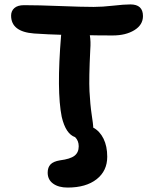

<svg xmlns="http://www.w3.org/2000/svg" viewBox="-20 -678 686 861"><path d="M283.2 163.1Q242.7 163.1 218.3 145.5Q193.8 127.9 193.8 96.2Q193.8 72.8 206.5 59.3Q219.2 45.9 249 41Q294.9 35.2 314 20.5Q333 5.9 333 -22Q333 -46.9 316.9 -63Q274.9 -77.1 256.8 -153.8Q233.4 -270 253.9 -518.1Q253.9 -521 254.9 -522Q198.7 -523.4 132.8 -527.8Q29.8 -535.6 29.8 -607.9Q29.8 -628.9 44.4 -641.8Q59.1 -654.8 87.9 -654.8Q151.4 -654.8 249.3 -650.9Q347.2 -647 399.9 -647Q439 -647 487.8 -652.6Q536.6 -658.2 564.9 -658.2Q621.1 -658.2 621.1 -606Q621.1 -566.4 582.5 -542.7Q543.9 -519 485.8 -519Q415 -519 382.8 -520Q387.7 -492.2 384.8 -455.1Q378.4 -327.1 381.3 -268.6Q384.3 -210 391.1 -164.3Q397.9 -118.7 397.9 -111.8V-106Q427.7 -89.8 444.3 -55.9Q460.9 -22 460.9 24.9Q460.9 88.4 413.3 125.7Q365.7 163.1 283.2 163.1Z"/></svg>

Font: Shantell Sans Irregular Bouncy
Style: Regular
Weight: 600
Designer: Stephen Nixon, Anya Danilova, Shantell Martin
Foundry: Arrow Type
Version: Version 1.006;[9816181b4]